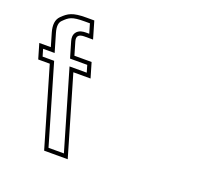

<svg xmlns="http://www.w3.org/2000/svg" viewBox="-273 -793 940 918"><g transform="rotate(20 196.5 -333.5)"><path d="M42.8 0H162.8L45.9 -400H133.4L111.1 -476H23.6L4.3 -542C-2.9 -566.7 8.1 -579 37.3 -579H81L55.3 -667H14.1C-54.6 -667 -75.6 -654.2 -104.9 -625C-123 -607 -126.6 -579.3 -115.7 -542L-96.4 -476H-155.1L-132.9 -400H-74.1ZM57.8 -20 -59.1 -420H-117.9L-128.4 -456H-69.7L-96.5 -547.6C-106.5 -581.9 -101.6 -600.1 -90.8 -610.8C-63.9 -637.6 -51.8 -647 14.1 -647H40.3L54.3 -599H37.3C28.9 -599 21.2 -598.2 13.8 -596.1C4.6 -593.4 -4.5 -588.2 -10.6 -579.5C-19.9 -566.2 -18.9 -550.3 -14.9 -536.4L8.7 -456H96.2L106.7 -420H19.2L136.1 -20Z"/></g></svg>

Font: Din Kursivschrift
Style: BreitLeftGho
Weight: 400
Version: Version 1.089